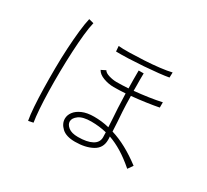

<svg xmlns="http://www.w3.org/2000/svg" viewBox="-145 -965 1290 1194"><g transform="rotate(30 500.0 -368.0)"><path d="M487 -32Q423 -32 392 -61Q361 -90 361 -126Q361 -151 378 -174Q395 -197 429 -212Q463 -227 514 -227Q540 -227 567 -224Q594 -221 622 -214Q621 -247 618.5 -276.5Q616 -306 614 -346.5Q612 -387 610 -450Q564 -447 525 -447Q488 -447 451.5 -460.5Q415 -474 402 -499L434 -515Q442 -500 470.5 -491.5Q499 -483 525 -483Q564 -483 610 -486Q609 -514 609 -545.5Q609 -577 609 -614H645Q644 -589 644.5 -567Q645 -545 645 -525Q645 -515 645 -506.5Q645 -498 645 -489Q697 -494 748 -501.5Q799 -509 838 -518V-480Q803 -473 751 -465.5Q699 -458 646 -453Q647 -386 649.5 -344Q652 -302 654.5 -271Q657 -240 658 -204Q711 -188 765.5 -158.5Q820 -129 878 -85Q878 -85 872 -76Q866 -67 859.5 -58.5Q853 -50 853 -49Q800 -95 752.5 -124Q705 -153 659 -169Q660 -160 660 -154Q660 -148 660 -144Q660 -86 610.5 -59Q561 -32 487 -32ZM170 1Q163 -36 159 -94Q155 -152 153.5 -222Q152 -292 152.5 -366.5Q153 -441 157 -511Q161 -581 167.5 -640Q174 -699 183 -737L218 -728Q209 -692 203 -634.5Q197 -577 193.5 -508Q190 -439 189 -366Q188 -293 189.5 -224Q191 -155 195 -98.5Q199 -42 205 -6ZM488 -67Q553 -67 589 -86.5Q625 -106 625 -144Q625 -149 624.5 -157.5Q624 -166 624 -179Q571 -192 513 -192Q453 -192 424.5 -171Q396 -150 396 -126Q396 -104 419 -85.5Q442 -67 488 -67ZM428 -646 425 -684Q454 -681 503 -682Q552 -683 608 -686Q664 -689 714.5 -695Q765 -701 798 -709L797 -672Q771 -667 724.5 -662Q678 -657 623.5 -653Q569 -649 517 -647Q465 -645 428 -646Z"/></g></svg>

Font: Zen Kaku Gothic New Light
Style: Regular
Weight: 300
Designer: Yoshimichi Ohira
Foundry: Positype
Version: Version 1.002